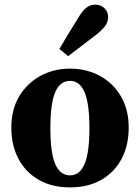

<svg xmlns="http://www.w3.org/2000/svg" viewBox="-20 -796 605 831"><path d="M283 15Q205 15 148 -17.5Q91 -50 60 -108.5Q29 -167 29 -244Q29 -321 62.5 -378Q96 -435 154 -467Q212 -499 283 -499Q354 -499 411.5 -468Q469 -437 503 -379.5Q537 -322 537 -244Q537 -166 506 -108Q475 -50 418 -17.5Q361 15 283 15ZM283 -37Q325 -37 346 -86Q367 -135 367 -241Q367 -348 346 -397Q325 -446 283 -446Q240 -446 219 -397Q198 -348 198 -241Q198 -135 219 -86Q240 -37 283 -37ZM237 -584Q250 -607 266.5 -634Q283 -661 315 -713Q335 -747 352 -761.5Q369 -776 394 -776Q414 -776 431 -761.5Q448 -747 448 -721Q448 -699 431.5 -679Q415 -659 385 -637Q342 -604 318.5 -586Q295 -568 275 -553Z"/></svg>

Font: Source Serif Pro
Style: Bold
Weight: 700
Designer: Frank Grießhammer
Foundry: Adobe Systems Incorporated
Version: Version 3.001;hotconv 1.0.111;makeotfexe 2.5.65597